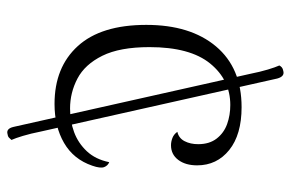

<svg xmlns="http://www.w3.org/2000/svg" viewBox="-160 -616 823 544"><g transform="rotate(90 252.0 -343.5)"><path d="M360 47Q344 52 339 30L189 -639Q183 -669 176.5 -690.5Q170 -712 165 -723Q167 -727 170.5 -730Q174 -733 180 -734Q196 -739 202 -717L352 -48Q358 -18 364.5 3.5Q371 25 376 36Q373 39 370 42.5Q367 46 360 47ZM274 -86Q170 -86 110 -152Q50 -218 50 -346Q50 -471 111 -543.5Q172 -616 283 -616Q361 -616 404.5 -581Q448 -546 448 -490Q448 -457 432.5 -436.5Q417 -416 391 -416Q381 -416 370.5 -420Q360 -424 353 -434Q371 -438 379.5 -454.5Q388 -471 388 -493Q388 -525 372 -545.5Q356 -566 331 -575Q306 -584 277 -584Q206 -584 159.5 -527Q113 -470 113 -355Q113 -271 137.5 -221.5Q162 -172 202 -151Q242 -130 287 -130Q323 -130 354 -141.5Q385 -153 408 -177.5Q431 -202 439 -241Q449 -237 453 -226.5Q457 -216 449 -193Q431 -140 384.5 -113Q338 -86 274 -86Z"/></g></svg>

Font: Arima Light
Style: Regular
Weight: 300
Designer: Joana Correia and Natanael Gama
Foundry: NDISCOVER
Version: Version 1.101;gftools[0.9.23]